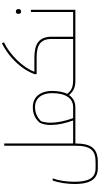

<svg xmlns="http://www.w3.org/2000/svg" viewBox="473 -1298 1065 2052"><g transform="rotate(-90 1006.0 -272.5)"><path d="M498 0H618C621 0 623 -2 623 -5V-20C623 -23 621 -24 618 -24H498V-760H474V0C474 166 422 216 302 216H235C126 216 89 140 89 -15C89 -98 104 -186 125 -242L103 -243C77 -178 65 -81 65 -7C65 93 84 163 126 203C152 227 187 240 231 240H301C443 240 498 172 498 0Z M744 -24H608C605 -24 603 -23 603 -20V-5C603 -2 605 0 608 0H881C941 0 983 -21 1016 -68C1059 -16 1102 0 1172 0H1177C1180 0 1182 -2 1182 -5V-20C1182 -23 1180 -24 1177 -24H1172C1101 -24 1061 -43 1028 -88C1049 -124 1060 -192 1060 -249C1060 -326 1033 -395 981 -429C955 -446 923 -455 886 -455C810 -455 756 -425 718 -378C700 -339 696 -295 696 -264C696 -186 713 -112 744 -24ZM720 -269C720 -309 730 -356 738 -369C783 -412 829 -431 889 -431C981 -431 1036 -359 1036 -251C1036 -104 982 -24 887 -24H769C736 -113 720 -196 720 -269Z M1167 0H1769C1772 0 1774 -2 1774 -5V-20C1774 -23 1772 -24 1769 -24H1639V-254C1639 -390 1561 -438 1415 -438H1265C1308 -561 1452 -704 1579 -763L1570 -785C1502 -754 1405 -686 1330 -593C1287 -540 1261 -493 1239 -438V-414H1415C1550 -414 1615 -374 1615 -254V-24H1167C1164 -24 1162 -23 1162 -20V-5C1162 -2 1164 0 1167 0Z M1909 -580C1923 -580 1935 -587 1935 -608C1935 -630 1920 -636 1909 -636C1893 -636 1883 -628 1883 -608C1883 -588 1893 -580 1909 -580Z M1759 0H1927V-475H1903V-24H1759C1756 -24 1754 -23 1754 -20V-5C1754 -2 1756 0 1759 0Z"/></g></svg>

Font: Noto Kufi Arabic Thin
Style: Regular
Weight: 100
Designer: Monotype Design Team, David Williams, Khaled Hosny
Foundry: Google LLC
Version: Version 2.109